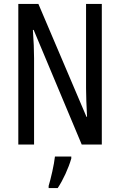

<svg xmlns="http://www.w3.org/2000/svg" viewBox="-20 -734 609 975"><path d="M497 0V-714H417V-286C417 -248 419 -200 422 -141H419L175 -714H73V0H153V-438C153 -479 151 -527 147 -582H151L395 0ZM342 71V61H259C255 101 238 174 227 210V221H273C300 181 328 120 342 71Z"/></svg>

Font: Noto Sans Gujarati ExtraCondensed
Style: Regular
Weight: 400
Width: 2
Designer: Jelle Bosma - Monotype Design Team, Universal Thirst
Foundry: Monotype Imaging Inc.
Version: Version 2.106